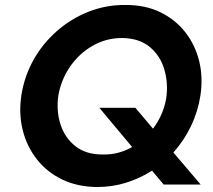

<svg xmlns="http://www.w3.org/2000/svg" viewBox="-20 -734 856 773"><path d="M66 -350Q78 -427 115 -493Q152 -559 209 -609Q266 -659 337 -687Q408 -715 487 -714Q565 -714 625 -685Q685 -656 725 -605.5Q765 -555 781.5 -489.5Q798 -424 787 -350Q777 -285 749 -226.5Q721 -168 678 -120L788 9H639L592 -47Q544 -16 488 1.5Q432 19 370 19Q291 18 230 -11.5Q169 -41 128.5 -92.5Q88 -144 71.5 -210Q55 -276 66 -350ZM215 -350Q206 -288 223.5 -233.5Q241 -179 283.5 -145.5Q326 -112 392 -112Q425 -111 455.5 -119Q486 -127 512 -142L380 -300H525L596 -216Q637 -270 649 -337Q658 -397 642 -453Q626 -509 583.5 -544.5Q541 -580 472 -581Q407 -581 352.5 -549.5Q298 -518 262 -465.5Q226 -413 215 -350Z"/></svg>

Font: Von Semi
Style: Italic
Weight: 600
Version: Version 4.000; ttfautohint (v1.8.4.7-5d5b)